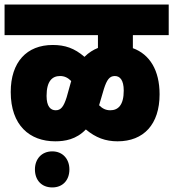

<svg xmlns="http://www.w3.org/2000/svg" viewBox="-20 -642 759 841"><path d="M0 -488H409V-432C389 -424 369 -412 350 -393C306 -431 265 -445 211 -445C97 -445 27 -370 27 -239C27 -93 110 -23 222 -23C264 -23 314 -31 356 -75C399 -39 442 -23 495 -23C609 -23 679 -97 679 -229C679 -334 636 -404 562 -431V-488H719V-622H0ZM184 -222C184 -287 209 -309 243 -309C262 -309 277 -302 292 -287L291 -284L272 -216C259 -175 247 -159 224 -159C201 -159 184 -176 184 -222ZM415 -184 435 -252C448 -293 460 -309 483 -309C505 -309 522 -292 522 -245C522 -181 497 -159 463 -159C444 -159 429 -166 414 -181ZM133 100C133 147 162 179 209 179C255 179 284 147 284 100C284 55 255 21 209 21C162 21 133 55 133 100Z"/></svg>

Font: Noto Sans Condensed Black
Style: Italic
Weight: 900
Width: 3
Italic angle: -12°
Designer: Monotype Design Team
Foundry: Monotype Imaging Inc.
Version: Version 2.013